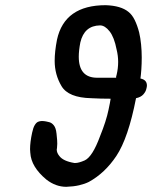

<svg xmlns="http://www.w3.org/2000/svg" viewBox="-20 -727 587 741"><path d="M209 -125Q224 -105 267 -98Q269 -98 271 -98Q284 -98 307 -108Q337 -122 366 -201Q390 -260 399 -304Q403 -321 404 -328.5Q405 -336 407 -346Q387 -346 369 -346.5Q351 -347 332 -348Q244 -350 217.5 -394.5Q191 -439 191 -492Q191 -528 200 -574Q229 -707 388 -707Q447 -705 476 -681Q490 -670 500 -649.5Q510 -629 517 -602Q522 -581 524.5 -555.5Q527 -530 527 -505.5Q527 -481 525.5 -459.5Q524 -438 522 -424Q547 -419 547 -397Q547 -392 545 -385Q543 -374 533.5 -363Q524 -352 505 -348Q475 -194 429 -125Q385 -59 323 -25Q307 -17 285.5 -12Q264 -7 236 -6Q195 -6 159 -34Q100 -83 97 -137V-136Q96 -143 96 -151Q96 -178 104 -215Q108 -234 114 -244Q120 -254 127 -257Q134 -260 142 -260Q144 -260 150 -259.5Q156 -259 168 -256Q179 -254 187.5 -243.5Q196 -233 198 -212V-213Q200 -196 200.5 -186.5Q201 -177 201 -172Q201 -163 200 -156Q199 -153 199 -150Q199 -137 209 -125ZM290 -563Q284 -532 284 -508Q284 -427 355 -427H429Q428 -427 428 -429Q428 -432 430 -438Q436 -463 436 -488Q436 -512 430 -536Q421 -583 403 -606Q385 -629 366 -629Q305 -628 290 -563Z"/></svg>

Font: New Athena Unicode
Style: Bold Italic
Weight: 700
Designer: J. Rusten 1997; rev. by R. Hancock 2001, 2002, rev. by D. Mastronarde 2002-2021
Foundry: Society for Classical Studies (formerly American Philological Association)
Version: Version 5.008